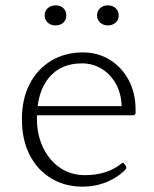

<svg xmlns="http://www.w3.org/2000/svg" viewBox="-20 -691 577 718"><path d="M288 7Q223 7 171.5 -24Q120 -55 91 -111.5Q62 -168 62 -245Q62 -322 91.5 -378Q121 -434 172.5 -464.5Q224 -495 290 -495Q346 -495 390.5 -467.5Q435 -440 461 -392Q487 -344 487 -280Q487 -277 487 -273.5Q487 -270 487 -267Q485 -260 478 -260H104V-294H452L434 -274Q434 -277 434.5 -280.5Q435 -284 435 -287Q435 -335 416 -372.5Q397 -410 363 -432Q329 -454 286 -454Q207 -454 162.5 -400Q118 -346 118 -248Q118 -187 141.5 -138.5Q165 -90 205.5 -63Q246 -36 298 -36Q381 -36 435 -80Q441 -85 444 -79L451 -70Q454 -64 450 -58Q422 -28 379.5 -10.5Q337 7 288 7ZM188 -596Q170 -596 158.5 -606.5Q147 -617 147 -633Q147 -650 158.5 -660.5Q170 -671 188 -671Q206 -671 217 -660.5Q228 -650 228 -633Q228 -617 217 -606.5Q206 -596 188 -596ZM383 -596Q366 -596 354.5 -606.5Q343 -617 343 -633Q343 -650 354.5 -660.5Q366 -671 383 -671Q401 -671 412.5 -660.5Q424 -650 424 -633Q424 -617 412.5 -606.5Q401 -596 383 -596Z"/></svg>

Font: Hahmlet ExtraLight
Style: Regular
Weight: 250
Designer: Minjoo Ham & Mark Frömberg
Foundry: hypertype
Version: Version 1.002